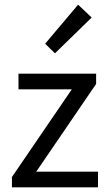

<svg xmlns="http://www.w3.org/2000/svg" viewBox="-20 -801 465 821"><path d="M31 0H399V-67H135L391 -442V-486H59V-419H287L31 -44ZM215 -573 372 -726 314 -781 173 -614Z"/></svg>

Font: Giro Sans Regular
Style: Regular
Weight: 400
Designer: Paul D. Hunt
Foundry: Adobe Systems Incorporated
Version: Version 1.000;PS 1.0;hotconv 1.0.88;makeotf.lib2.5.647800